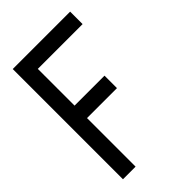

<svg xmlns="http://www.w3.org/2000/svg" viewBox="-211 -781 861 861"><g transform="rotate(-45 219.5 -350.5)"><path d="M41 -1V-700H405V-621H121V-388H311V-309H121V-1Z"/></g></svg>

Font: Stick No Bills ExtraLight
Style: Regular
Weight: 400
Version: Version 2.000